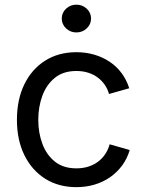

<svg xmlns="http://www.w3.org/2000/svg" viewBox="-20 -771 611 803"><path d="M299.3 11.7Q225.1 11.7 169.2 -23.4Q113.3 -58.6 82 -122.1Q50.8 -185.5 50.8 -269.5Q50.8 -355 82 -418.7Q113.3 -482.4 169.2 -517.6Q225.1 -552.7 299.3 -552.7Q338.9 -552.7 374 -542.5Q409.2 -532.2 438.2 -512.9Q467.3 -493.7 488.3 -465.6Q509.3 -437.5 520.5 -401.9L436 -377.9Q430.2 -398.9 418 -416.5Q405.8 -434.1 388.4 -447Q371.1 -460 348.6 -467Q326.2 -474.1 299.3 -474.1Q244.6 -474.1 209.5 -445.6Q174.3 -417 157.2 -370.6Q140.1 -324.2 140.1 -269.5Q140.1 -215.8 157.2 -169.7Q174.3 -123.5 209.5 -95.2Q244.6 -66.9 299.3 -66.9Q326.7 -66.9 349.6 -74.2Q372.6 -81.5 390.4 -95Q408.2 -108.4 420.4 -127Q432.6 -145.5 438.5 -167.5L522.5 -143.6Q511.7 -106.9 490.5 -78.4Q469.2 -49.8 439.9 -29.5Q410.6 -9.3 375 1.2Q339.4 11.7 299.3 11.7ZM299.3 -635.3Q274.4 -635.3 256.3 -652.3Q238.3 -669.4 238.3 -693.4Q238.3 -717.8 256.3 -734.6Q274.4 -751.5 299.3 -751.5Q324.7 -751.5 342.8 -734.6Q360.8 -717.8 360.8 -693.4Q360.8 -669.4 342.8 -652.3Q324.7 -635.3 299.3 -635.3Z"/></svg>

Font: Inter Variable LoSnoCo
Style: Regular
Weight: 400
Designer: Rasmus Andersson
Foundry: rsms
Version: Version 4.000;git-a52131595; featfreeze: case,dlig,ss01,ss02